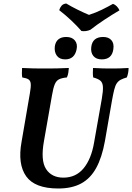

<svg xmlns="http://www.w3.org/2000/svg" viewBox="-20 -1067 754 1096"><path d="M313 9Q179 9 129.5 -60.5Q80 -130 103 -257L151 -537Q157 -571 155.5 -588.5Q154 -606 143 -613.5Q132 -621 107 -625Q105 -636 105 -650Q105 -664 106 -679Q142 -677 171.5 -676.5Q201 -676 236 -676Q270 -676 301.5 -676.5Q333 -677 373 -679Q372 -665 370 -652Q368 -639 362 -625Q332 -622 316.5 -614Q301 -606 292.5 -585.5Q284 -565 277 -524L231 -262Q211 -151 243 -102Q275 -53 342 -53Q413 -53 457 -106Q501 -159 517 -253L561 -502Q569 -548 567.5 -571.5Q566 -595 553.5 -606Q541 -617 512 -625Q510 -638 510 -651Q510 -664 511 -679Q543 -677 568 -676.5Q593 -676 613 -676Q640 -676 661.5 -676.5Q683 -677 714 -679Q714 -665 711.5 -651.5Q709 -638 704 -625Q683 -619 669.5 -612Q656 -605 647 -592Q638 -579 632 -555Q626 -531 619 -492L579 -262Q562 -168 529 -108Q496 -48 443 -19.5Q390 9 313 9ZM352 -728Q320 -728 304.5 -749Q289 -770 293 -803Q297 -829 313.5 -842.5Q330 -856 358 -856Q391 -856 407.5 -836Q424 -816 417 -784Q405 -728 352 -728ZM561 -728Q529 -728 513 -747.5Q497 -767 501 -799Q508 -856 569 -856Q600 -856 616 -837.5Q632 -819 627 -786Q619 -728 561 -728ZM445 -890Q419 -920 386 -951Q353 -982 318 -1009Q323 -1025 332 -1035Q341 -1045 358 -1047Q388 -1029 422.5 -1012Q457 -995 488 -982Q528 -995 562.5 -1012Q597 -1029 625 -1045Q637 -1041 647 -1030.5Q657 -1020 662 -1008Q621 -984 577 -955Q533 -926 496 -897Q471 -886 445 -890Z"/></svg>

Font: Vollkorn SemiBold
Style: Italic
Weight: 600
Italic angle: -11°
Designer: Friedrich Althausen
Foundry: Friedrich Althausen
Version: Version 5.000